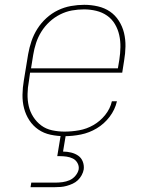

<svg xmlns="http://www.w3.org/2000/svg" viewBox="-20 -558 640 798"><path d="M248 8Q219 8 190.5 2Q162 -4 139.5 -19.5Q117 -35 102 -58Q87 -81 80 -108Q73 -135 73.5 -164.5Q74 -194 79 -223L97 -333Q102 -361 111 -387.5Q120 -414 135.5 -438.5Q151 -463 173 -483Q195 -503 221 -515.5Q247 -528 275 -533Q303 -538 330 -538Q359 -538 387 -531.5Q415 -525 437 -510Q459 -495 474 -471.5Q489 -448 495.5 -421Q502 -394 501.5 -365Q501 -336 496 -307L488 -256H105L100 -220Q95 -194 94.5 -167.5Q94 -141 99.5 -117Q105 -93 118.5 -72Q132 -51 151.5 -36.5Q171 -22 196.5 -16.5Q222 -11 248 -11Q278 -11 309 -16.5Q340 -22 368 -38Q396 -54 417 -80Q438 -106 445 -137H466Q458 -102 435.5 -72.5Q413 -43 382 -24.5Q351 -6 316.5 1Q282 8 248 8ZM470 -274 476 -310Q480 -336 480.5 -362Q481 -388 475.5 -412.5Q470 -437 457.5 -458Q445 -479 425 -493Q405 -507 380 -513Q355 -519 329 -519Q304 -519 279 -514.5Q254 -510 230 -498Q206 -486 186 -467.5Q166 -449 152 -426.5Q138 -404 130 -379.5Q122 -355 118 -330L109 -274ZM107 220 110 201H210Q225 201 240 199Q255 197 269 191Q283 185 293.5 172.5Q304 160 307 146Q309 132 302 119.5Q295 107 283 101Q271 95 257 93Q243 91 229 91H218L233 0H254L242 72Q259 72 275.5 76Q292 80 305 89Q318 98 324 113.5Q330 129 328 146Q326 158 319.5 170Q313 182 303.5 191Q294 200 282 205.5Q270 211 257.5 214.5Q245 218 232.5 219Q220 220 207 220Z"/></svg>

Font: Iosevka Slab ThExObl
Style: Regular
Weight: 100
Width: 7
Italic angle: -9°
Monospace: yes
Designer: Belleve Invis
Foundry: Belleve Invis
Version: Version 11.1.1; ttfautohint (v1.8.3)